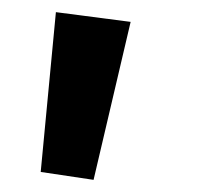

<svg xmlns="http://www.w3.org/2000/svg" viewBox="-20 -169 331 316"><path d="M134 127 47 114 72 -149 195 -133Z"/></svg>

Font: FiraGO Medium
Style: Regular
Weight: 500
Designer: bBox Type
Foundry: bBox Type GmbH
Version: Version 1.001;PS 001.001;hotconv 1.0.88;makeotf.lib2.5.64775